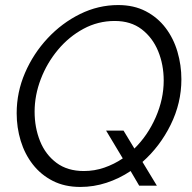

<svg xmlns="http://www.w3.org/2000/svg" viewBox="-20 -735 761 760"><path d="M298 5Q236 5 189 -19Q142 -43 110 -84Q78 -125 62 -177.5Q46 -230 46 -287Q46 -370 79 -446.5Q112 -523 168.5 -583.5Q225 -644 297 -679.5Q369 -715 448 -715Q510 -715 557 -690.5Q604 -666 635.5 -624.5Q667 -583 682.5 -530Q698 -477 698 -421Q698 -327 655.5 -241Q613 -155 544 -94L601 0H531L497 -58Q452 -28 401.5 -11.5Q351 5 298 5ZM312 -58Q354 -58 393 -71.5Q432 -85 466 -108L400 -218H469L512 -147Q565 -199 596.5 -271Q628 -343 628 -416Q628 -479 606 -532.5Q584 -586 541 -619Q498 -652 434 -652Q368 -652 310.5 -621Q253 -590 209.5 -538Q166 -486 141.5 -422Q117 -358 117 -293Q117 -230 138.5 -176.5Q160 -123 203.5 -90.5Q247 -58 312 -58Z"/></svg>

Font: Raleway
Style: Italic
Weight: 400
Italic angle: -12°
Designer: Matt McInerney, Pablo Impallari, Rodrigo Fuenzalida
Foundry: Matt McInerney, Pablo Impallari, Rodrigo Fuenzalida
Version: Version 4.026